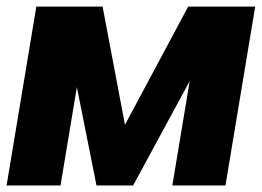

<svg xmlns="http://www.w3.org/2000/svg" viewBox="-25 -566 799 586"><path d="M356.4 -185.1 549.3 -545.9H677.2L381.3 0H269.5L160.6 -545.9H288.1ZM250.5 -545.9 159.7 0H-4.9L85.9 -545.9ZM501 0 591.8 -545.9H753.9L663.1 0Z"/></svg>

Font: Inter Tight ExtraBold
Style: Italic
Weight: 800
Italic angle: -9.39999°
Designer: Rasmus Andersson
Foundry: rsms
Version: Version 3.004